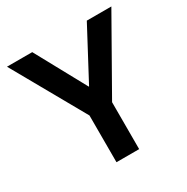

<svg xmlns="http://www.w3.org/2000/svg" viewBox="-159 -837 951 975"><g transform="rotate(-30 316.0 -349.0)"><path d="M249 0V-274L10 -698H158L319 -403H321L478 -698H622L382 -275V0Z"/></g></svg>

Font: IBM Plex Sans SmBld
Style: Regular
Weight: 600
Designer: Mike Abbink, Paul van der Laan, Pieter van Rosmalen
Foundry: Bold Monday
Version: Version 3.005